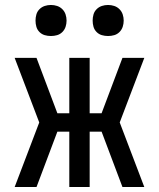

<svg xmlns="http://www.w3.org/2000/svg" viewBox="-20 -753 640 773"><path d="M39 0 138 -260 39 -520H127L211 -297H259V-520H341V-297H389L473 -520H561L462 -260L561 0H473L389 -223H341V0H259V-223H211L127 0ZM415 -608Q402 -608 390 -611.5Q378 -615 369 -624Q360 -633 356.5 -645Q353 -657 353 -670Q353 -683 356.5 -695Q360 -707 369 -716Q378 -725 390 -729Q402 -733 415 -733Q428 -733 440 -729Q452 -725 461 -716Q470 -707 474 -695Q478 -683 478 -670Q478 -657 474 -645Q470 -633 461 -624Q452 -615 440 -611.5Q428 -608 415 -608ZM185 -608Q172 -608 160 -611.5Q148 -615 139 -624Q130 -633 126.5 -645Q123 -657 123 -670Q123 -683 126.5 -695Q130 -707 139 -716Q148 -725 160 -729Q172 -733 185 -733Q198 -733 210 -729Q222 -725 231 -716Q240 -707 244 -695Q248 -683 248 -670Q248 -657 244 -645Q240 -633 231 -624Q222 -615 210 -611.5Q198 -608 185 -608Z"/></svg>

Font: R Plex Mono
Style: Regular
Weight: 400
Monospace: yes
Designer: Belleve Invis
Foundry: Belleve Invis
Version: Version 31.8.0